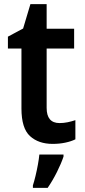

<svg xmlns="http://www.w3.org/2000/svg" viewBox="-20 -681 406 922"><path d="M266 -90Q286 -90 305 -94Q324 -98 342 -104V-12Q322 -2 293.5 4Q265 10 233 10Q165 10 124 -27.5Q83 -65 83 -160V-448H18V-505L91 -544L126 -661H204V-543H336V-448H204V-163Q204 -90 266 -90ZM285 71Q274 104 253.5 145Q233 186 209 221H138V209Q144 191 150.5 164Q157 137 162 109.5Q167 82 169 61H285Z"/></svg>

Font: Noto Sans SemiCondensed SemiBold
Style: Regular
Weight: 600
Width: 4
Designer: Monotype Design Team
Foundry: Monotype Imaging Inc.
Version: Version 2.013; ttfautohint (v1.8.4.7-5d5b)